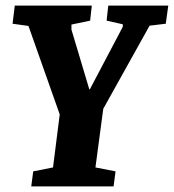

<svg xmlns="http://www.w3.org/2000/svg" viewBox="-20 -668 623 688"><path d="M92 0 99 -54 170 -68 194 -258 82 -575 25 -583 33 -648H309L303 -594L236 -580V-562L300 -348H302L420 -572V-581L362 -594L368 -648H583L574 -583L516 -576L350 -278L322 -68L394 -54L387 0Z"/></svg>

Font: Faustina Light ExtraBold
Style: Italic
Weight: 800
Italic angle: -8°
Version: Version 1.200